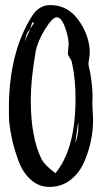

<svg xmlns="http://www.w3.org/2000/svg" viewBox="-20 -724 415 755"><path d="M174 11Q133 11 101.5 -17Q70 -45 53.5 -89.5Q37 -134 28.5 -171Q20 -208 16 -245Q15 -263 15 -298Q15 -517 106 -661Q133 -704 178 -704Q247 -704 290 -643Q333 -582 333 -515Q333 -508 330.5 -494Q328 -480 328 -473Q328 -466 331.5 -452.5Q335 -439 335 -436Q344 -382 344 -345Q344 -342 343.5 -334Q343 -326 343 -322Q343 -310 344.5 -287Q346 -264 346 -253Q346 -209 336.5 -165.5Q327 -122 308 -81Q289 -40 254.5 -14.5Q220 11 174 11ZM143 -99Q156 -74 198 -43Q277 -138 277 -337Q277 -417 262 -482Q260 -489 253.5 -498Q247 -507 247 -515Q247 -522 248.5 -534Q250 -546 250 -551Q249 -581 235 -618.5Q221 -656 203 -656Q186 -656 156.5 -608Q127 -560 120 -520Q101 -409 101 -331Q101 -185 143 -99ZM107 -636Q102 -623 99 -609Q93 -604 89 -597.5Q85 -591 84 -587Q83 -583 80.5 -573Q78 -563 77 -560Q81 -569 88.5 -586.5Q96 -604 102 -615Q108 -626 114 -634Q110 -636 107 -636ZM287 -242 276 -161Q288 -192 288 -227Q288 -238 287 -242Z"/></svg>

Font: Because We Create
Style: Regular
Weight: 400
Designer: Liz Wetzel, Aaron Williamson, Russ McMullin
Foundry: Red Hat
Version: Version 1.000